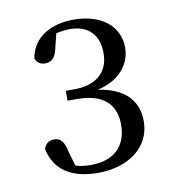

<svg xmlns="http://www.w3.org/2000/svg" viewBox="-59 -953 503 553"><g transform="rotate(-10 192.5 -676.5)"><path d="M185 -453C273 -453 340 -500 340 -577C340 -638 302 -678 225 -689C289 -703 324 -746 324 -795C324 -856 275 -900 191 -900C128 -900 71 -872 61 -809C66 -796 77 -790 89 -790C107 -790 120 -800 125 -826L136 -870C150 -873 163 -875 176 -875C230 -875 260 -844 260 -790C260 -732 220 -702 160 -702H134V-673H163C238 -673 274 -638 274 -579C274 -516 237 -479 168 -479C151 -479 137 -481 124 -485L111 -529C105 -560 94 -570 76 -570C63 -570 52 -564 46 -548C58 -486 106 -453 185 -453Z"/></g></svg>

Font: Noto Serif CJK KR
Style: Regular
Weight: 400
Designer: Ryoko NISHIZUKA 西塚涼子 (kana & ideographs); Frank Grießhammer (Latin, Greek & Cyrillic); Wenlong ZHANG 张文龙 (bopomofo); San
Foundry: Adobe
Version: Version 2.001;hotconv 1.1.0;makeotfexe 2.6.0